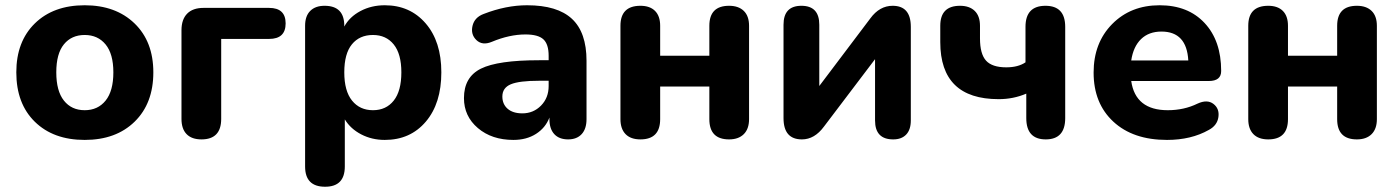

<svg xmlns="http://www.w3.org/2000/svg" viewBox="-20 -521 5320 730"><path d="M42 -246Q42 -363 112.5 -432Q183 -501 302 -501Q420 -501 491.5 -432Q563 -363 563 -246Q563 -128 492 -58.5Q421 11 302 11Q183 11 112.5 -58Q42 -127 42 -246ZM411 -246Q411 -316 381.5 -352Q352 -388 302 -388Q252 -388 223 -352.5Q194 -317 194 -246Q194 -175 223 -138.5Q252 -102 302 -102Q352 -102 381.5 -138.5Q411 -175 411 -246Z M746 9Q709 9 689.5 -11Q670 -31 670 -69V-406Q670 -447 691.5 -469Q713 -491 754 -491H1003Q1066 -491 1066 -432Q1066 -373 1003 -373H821V-69Q821 9 746 9Z M1216 189Q1140 189 1140 112V-423Q1140 -460 1159.5 -479.5Q1179 -499 1214 -499Q1289 -499 1289 -423V-420Q1309 -457 1350.5 -479Q1392 -501 1443 -501Q1539 -501 1598.5 -432Q1658 -363 1658 -246Q1658 -128 1599 -58.5Q1540 11 1443 11Q1394 11 1353.5 -10Q1313 -31 1291 -67V112Q1291 189 1216 189ZM1506 -246Q1506 -316 1477 -352Q1448 -388 1398 -388Q1347 -388 1318 -352.5Q1289 -317 1289 -246Q1289 -175 1318.5 -138.5Q1348 -102 1398 -102Q1448 -102 1477 -138.5Q1506 -175 1506 -246Z M1932 11Q1850 11 1797 -34Q1744 -79 1744 -148Q1744 -228 1808.5 -260Q1873 -292 2030 -292H2066V-309Q2066 -353 2046 -371.5Q2026 -390 1978 -390Q1917 -390 1850 -362Q1814 -347 1791.5 -368.5Q1769 -390 1776.5 -422.5Q1784 -455 1819 -468Q1904 -501 1984 -501Q2099 -501 2154.5 -449.5Q2210 -398 2210 -290V-68Q2210 -31 2191.5 -11Q2173 9 2140 9Q2106 9 2087.5 -11Q2069 -31 2069 -68V-74Q2054 -35 2018 -12Q1982 11 1932 11ZM1966 -90Q2008 -90 2037 -119.5Q2066 -149 2066 -194V-214H2031Q1954 -214 1922 -200.5Q1890 -187 1890 -154Q1890 -125 1910 -107.5Q1930 -90 1966 -90Z M2415 9Q2378 9 2358.5 -11Q2339 -31 2339 -68V-423Q2339 -499 2415 -499Q2451 -499 2470.5 -479.5Q2490 -460 2490 -423V-309H2677V-423Q2677 -499 2752 -499Q2788 -499 2808 -479.5Q2828 -460 2828 -423V-68Q2828 -31 2808 -11Q2788 9 2752 9Q2677 9 2677 -68V-192H2490V-68Q2490 9 2415 9Z M3029 9Q2959 9 2959 -72V-427Q2959 -499 3027 -499Q3095 -499 3095 -427V-194L3289 -451Q3324 -499 3374 -499Q3443 -499 3443 -419V-63Q3443 -28 3425.5 -9.5Q3408 9 3376 9Q3307 9 3307 -63V-296L3113 -40Q3077 9 3029 9Z M3882 -72V-165Q3833 -144 3777 -144Q3555 -144 3555 -361V-423Q3555 -499 3630 -499Q3666 -499 3686 -479.5Q3706 -460 3706 -423V-375Q3706 -316 3729 -290.5Q3752 -265 3806 -265Q3851 -265 3879 -284V-419Q3879 -499 3955 -499Q4030 -499 4030 -419V-72Q4030 9 3956 9Q3882 9 3882 -72Z M4417 11Q4288 11 4213 -58.5Q4138 -128 4138 -245Q4138 -358 4208.5 -429.5Q4279 -501 4389 -501Q4497 -501 4560 -433.5Q4623 -366 4623 -251Q4623 -213 4576 -213H4281Q4297 -102 4420 -102Q4482 -102 4533 -127Q4570 -144 4593.5 -126Q4617 -108 4612.5 -76Q4608 -44 4576 -27Q4509 11 4417 11ZM4396 -401Q4348 -401 4318.5 -372.5Q4289 -344 4281 -291H4498Q4492 -401 4396 -401Z M4802 9Q4765 9 4745.5 -11Q4726 -31 4726 -68V-423Q4726 -499 4802 -499Q4838 -499 4857.5 -479.5Q4877 -460 4877 -423V-309H5064V-423Q5064 -499 5139 -499Q5175 -499 5195 -479.5Q5215 -460 5215 -423V-68Q5215 -31 5195 -11Q5175 9 5139 9Q5064 9 5064 -68V-192H4877V-68Q4877 9 4802 9Z"/></svg>

Font: Nunito ExtraBold
Style: Regular
Weight: 800
Designer: Vernon Adams
Foundry: Vernon Adams
Version: Version 3.602